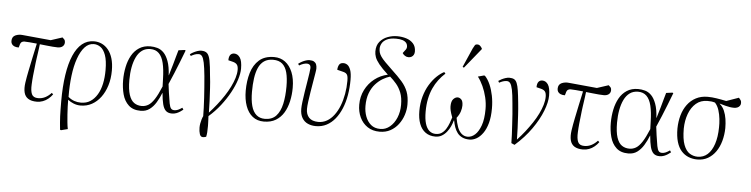

<svg xmlns="http://www.w3.org/2000/svg" viewBox="-54 -1065 6175 1579"><g transform="rotate(5 3033.5 -275.5)"><path d="M263 14Q218 14 191.5 -3Q165 -20 157 -53.5Q149 -87 156 -135Q163 -182 173.5 -233Q184 -284 196 -341.5Q208 -399 222 -462Q190 -465 163 -467.5Q136 -470 118 -470Q106 -470 96 -463Q86 -456 81 -433L76 -417Q54 -417 39.5 -423.5Q25 -430 18.5 -441Q12 -452 12 -465Q12 -501 40 -513.5Q68 -526 101 -522L333 -500L428 -531Q438 -523 444.5 -515Q451 -507 451 -492Q451 -471 436 -458.5Q421 -446 395 -446Q379 -446 354.5 -448Q330 -450 302.5 -453Q275 -456 247 -459Q245 -439 242 -418.5Q239 -398 236.5 -379Q234 -360 231 -341Q228 -322 226 -303.5Q224 -285 222 -266.5Q220 -248 218 -230.5Q216 -213 214 -195Q212 -177 211 -159.5Q210 -142 209 -125Q206 -72 218.5 -44Q231 -16 271 -16Q303 -16 330 -30Q357 -44 380 -69L392 -58Q377 -37 357 -20.5Q337 -4 313 5Q289 14 263 14Z M482 230 474 227Q471 197 468.5 170Q466 143 465 116Q464 89 463.5 59.5Q463 30 463 -6Q463 -129 477.5 -225Q492 -321 520.5 -387Q549 -453 591 -487.5Q633 -522 690 -522Q724 -522 754 -508Q784 -494 807 -466Q830 -438 843 -395.5Q856 -353 856 -295Q856 -228 838.5 -171.5Q821 -115 790 -73.5Q759 -32 717 -9Q675 14 624 14Q595 14 567 3Q539 -8 520 -24H519Q519 -1 520 31Q521 63 523.5 97Q526 131 529 162Q532 193 537 216ZM625 -10Q670 -10 703 -31.5Q736 -53 759 -91.5Q782 -130 793 -181.5Q804 -233 804 -293Q804 -373 787.5 -418Q771 -463 745 -481Q719 -499 690 -499Q647 -499 615 -464Q583 -429 561 -367Q539 -305 529 -223Q519 -141 520 -48Q544 -28 570 -19Q596 -10 625 -10Z M1120 14Q1057 14 1020.5 -20Q984 -54 969.5 -108.5Q955 -163 955 -225Q955 -281 966 -334Q977 -387 1000.5 -429Q1024 -471 1062.5 -496Q1101 -521 1155 -521Q1184 -521 1212.5 -513Q1241 -505 1264.5 -481.5Q1288 -458 1304.5 -413.5Q1321 -369 1325 -297H1326Q1342 -349 1353 -388Q1364 -427 1372 -456.5Q1380 -486 1387 -509L1439 -516L1446 -512Q1427 -462 1408 -414Q1389 -366 1370 -319.5Q1351 -273 1330 -226L1339 -156Q1347 -99 1353 -68Q1359 -37 1368.5 -26Q1378 -15 1395 -15Q1412 -15 1426.5 -21.5Q1441 -28 1460 -41L1470 -26Q1460 -18 1446 -8.5Q1432 1 1415 7.5Q1398 14 1378 14Q1346 14 1328 -3Q1310 -20 1301 -55.5Q1292 -91 1287 -148H1286Q1269 -105 1246.5 -68Q1224 -31 1193.5 -8.5Q1163 14 1120 14ZM1126 -26Q1154 -26 1179 -40.5Q1204 -55 1229 -93Q1254 -131 1283 -201L1281 -263Q1279 -342 1266.5 -394Q1254 -446 1227 -472.5Q1200 -499 1157 -499Q1117 -499 1088.5 -478.5Q1060 -458 1042 -421Q1024 -384 1015 -335.5Q1006 -287 1006 -231Q1006 -153 1021 -108Q1036 -63 1063 -44.5Q1090 -26 1126 -26Z M1648 185Q1630 185 1622.5 162.5Q1615 140 1615 109Q1615 93 1618 75.5Q1621 58 1626 41.5Q1631 25 1637 13Q1637 -17 1635.5 -55.5Q1634 -94 1631.5 -137Q1629 -180 1625.5 -225Q1622 -270 1618 -315Q1611 -387 1603 -425Q1595 -463 1584 -477.5Q1573 -492 1557 -492Q1539 -492 1523 -486Q1507 -480 1492 -471L1483 -484Q1492 -492 1507.5 -500.5Q1523 -509 1541 -515.5Q1559 -522 1575 -522Q1607 -522 1623.5 -506Q1640 -490 1648.5 -447Q1657 -404 1664 -321Q1670 -274 1673 -220.5Q1676 -167 1678.5 -115Q1681 -63 1681 -20Q1713 -55 1743.5 -93.5Q1774 -132 1800 -171.5Q1826 -211 1845 -249.5Q1864 -288 1875 -324Q1886 -360 1886 -391Q1886 -420 1875.5 -433.5Q1865 -447 1843 -453L1803 -463Q1803 -493 1814.5 -507.5Q1826 -522 1847 -522Q1875 -522 1894 -494.5Q1913 -467 1913 -403Q1913 -363 1896.5 -311Q1880 -259 1849 -202.5Q1818 -146 1775.5 -91.5Q1733 -37 1680 9Q1681 26 1681.5 41.5Q1682 57 1682.5 69.5Q1683 82 1683 90Q1683 121 1681.5 142.5Q1680 164 1676 180Q1665 184 1658.5 184.5Q1652 185 1648 185Z M2137 14Q2082 14 2044 -16Q2006 -46 1986.5 -100.5Q1967 -155 1967 -226Q1967 -307 1987 -374Q2007 -441 2053 -481.5Q2099 -522 2177 -522Q2229 -522 2267.5 -493.5Q2306 -465 2328 -411.5Q2350 -358 2350 -283Q2350 -226 2338 -172Q2326 -118 2301 -76.5Q2276 -35 2235.5 -10.5Q2195 14 2137 14ZM2143 -9Q2203 -9 2236.5 -45.5Q2270 -82 2284 -145.5Q2298 -209 2298 -289Q2298 -357 2286 -403.5Q2274 -450 2246 -474.5Q2218 -499 2170 -499Q2125 -499 2095.5 -478.5Q2066 -458 2049.5 -420.5Q2033 -383 2026 -332.5Q2019 -282 2019 -222Q2019 -153 2032 -105.5Q2045 -58 2073 -33.5Q2101 -9 2143 -9Z M2567 14Q2530 14 2500 0.5Q2470 -13 2452.5 -42.5Q2435 -72 2435 -118Q2435 -138 2439.5 -175.5Q2444 -213 2451 -257Q2458 -301 2465 -343Q2472 -385 2476.5 -416.5Q2481 -448 2481 -457Q2481 -477 2472 -484.5Q2463 -492 2449 -492Q2437 -492 2421 -487Q2405 -482 2386 -471L2377 -484Q2391 -495 2407 -503.5Q2423 -512 2439 -517Q2455 -522 2468 -522Q2492 -522 2505.5 -514Q2519 -506 2524.5 -492Q2530 -478 2530 -458Q2530 -448 2525 -418Q2520 -388 2513 -347Q2506 -306 2499 -262.5Q2492 -219 2487 -181.5Q2482 -144 2482 -120Q2482 -76 2506.5 -49.5Q2531 -23 2583 -22Q2622 -22 2654.5 -40.5Q2687 -59 2713 -93.5Q2739 -128 2756.5 -173Q2774 -218 2783.5 -271Q2793 -324 2793 -380Q2793 -406 2789 -420Q2785 -434 2774 -441.5Q2763 -449 2742 -453L2702 -463Q2703 -488 2713 -505Q2723 -522 2748 -522Q2766 -522 2781.5 -511Q2797 -500 2807.5 -471.5Q2818 -443 2818 -390Q2818 -324 2807.5 -263.5Q2797 -203 2776 -152.5Q2755 -102 2724.5 -64.5Q2694 -27 2654.5 -6.5Q2615 14 2567 14Z M3093 14Q3034 14 2992.5 -14Q2951 -42 2929 -89Q2907 -136 2907 -193Q2907 -260 2935 -315.5Q2963 -371 3011 -408.5Q3059 -446 3120 -459Q3069 -506 3043.5 -538Q3018 -570 3009.5 -594Q3001 -618 3001 -641Q3001 -691 3026.5 -721.5Q3052 -752 3090.5 -766.5Q3129 -781 3169 -781Q3209 -781 3244.5 -770Q3280 -759 3302.5 -734Q3325 -709 3325 -668Q3325 -653 3319 -641.5Q3313 -630 3302 -623.5Q3291 -617 3276 -617Q3260 -617 3246.5 -626Q3233 -635 3226 -647Q3244 -669 3250.5 -679.5Q3257 -690 3257 -700Q3257 -720 3246.5 -733Q3236 -746 3215 -753Q3194 -760 3162 -760Q3114 -760 3086 -746Q3058 -732 3046 -710.5Q3034 -689 3034 -667Q3034 -649 3038.5 -634Q3043 -619 3055 -601.5Q3067 -584 3090.5 -560Q3114 -536 3151 -501Q3202 -454 3235.5 -415.5Q3269 -377 3285.5 -334Q3302 -291 3302 -229Q3302 -185 3288 -142Q3274 -99 3247 -63.5Q3220 -28 3181.5 -7Q3143 14 3093 14ZM3097 -9Q3140 -9 3175 -38Q3210 -67 3230 -115Q3250 -163 3250 -221Q3250 -281 3234 -321.5Q3218 -362 3193 -391.5Q3168 -421 3140 -445Q3112 -437 3080.5 -418.5Q3049 -400 3021 -369Q2993 -338 2976 -293Q2959 -248 2959 -187Q2959 -141 2974 -100.5Q2989 -60 3019 -34.5Q3049 -9 3097 -9Z M3553 14Q3505 14 3471.5 -10Q3438 -34 3421 -78.5Q3404 -123 3404 -185Q3404 -249 3419.5 -304Q3435 -359 3461 -402Q3487 -445 3518 -475Q3549 -505 3580 -521L3591 -509Q3561 -482 3536.5 -449.5Q3512 -417 3494 -377.5Q3476 -338 3466 -290Q3456 -242 3456 -183Q3456 -124 3467.5 -85.5Q3479 -47 3501 -27.5Q3523 -8 3555 -8Q3584 -8 3604 -22Q3624 -36 3638 -58.5Q3652 -81 3661.5 -106.5Q3671 -132 3678 -155Q3665 -189 3660.5 -209.5Q3656 -230 3656 -245Q3656 -287 3673 -305Q3690 -323 3709 -323Q3725 -323 3739 -309Q3753 -295 3753 -259Q3753 -238 3744.5 -210.5Q3736 -183 3714 -155Q3721 -113 3733 -80Q3745 -47 3766.5 -27.5Q3788 -8 3818 -8Q3850 -8 3878.5 -33.5Q3907 -59 3926 -111.5Q3945 -164 3945 -247Q3945 -296 3933.5 -344Q3922 -392 3902.5 -434.5Q3883 -477 3859 -508L3910 -522L3918 -518Q3942 -492 3959.5 -452Q3977 -412 3987 -362Q3997 -312 3997 -257Q3997 -187 3983 -136Q3969 -85 3945 -51.5Q3921 -18 3892.5 -2Q3864 14 3835 14Q3800 14 3775 2Q3750 -10 3734.5 -30.5Q3719 -51 3710 -77Q3701 -103 3696 -131H3693Q3687 -107 3675.5 -82Q3664 -57 3646.5 -35Q3629 -13 3606 0.5Q3583 14 3553 14ZM3738 -571 3727 -577 3796 -734Q3806 -753 3811.5 -762Q3817 -771 3833 -771Q3845 -771 3853.5 -763.5Q3862 -756 3871 -742V-735Z M4208 25 4181 13Q4181 -17 4179 -55.5Q4177 -94 4174.5 -137Q4172 -180 4169 -225Q4166 -270 4161 -315Q4155 -387 4147 -425Q4139 -463 4128 -477.5Q4117 -492 4100 -492Q4083 -492 4067 -486.5Q4051 -481 4037 -473L4029 -487Q4038 -494 4052.5 -501.5Q4067 -509 4084.5 -515Q4102 -521 4119 -521Q4142 -521 4157 -513Q4172 -505 4181 -483Q4190 -461 4196 -422Q4202 -383 4208 -321Q4213 -274 4216 -220.5Q4219 -167 4221.5 -115Q4224 -63 4224 -20Q4258 -56 4288 -94.5Q4318 -133 4344 -172Q4370 -211 4389 -250Q4408 -289 4418.5 -324.5Q4429 -360 4429 -391Q4429 -420 4419 -433.5Q4409 -447 4387 -453L4347 -463Q4347 -493 4358.5 -507.5Q4370 -522 4390 -522Q4419 -522 4437.5 -494.5Q4456 -467 4456 -403Q4456 -349 4427.5 -276Q4399 -203 4344 -124.5Q4289 -46 4208 25Z M4772 14Q4727 14 4700.5 -3Q4674 -20 4666 -53.5Q4658 -87 4665 -135Q4672 -182 4682.5 -233Q4693 -284 4705 -341.5Q4717 -399 4731 -462Q4699 -465 4672 -467.5Q4645 -470 4627 -470Q4615 -470 4605 -463Q4595 -456 4590 -433L4585 -417Q4563 -417 4548.5 -423.5Q4534 -430 4527.5 -441Q4521 -452 4521 -465Q4521 -501 4549 -513.5Q4577 -526 4610 -522L4842 -500L4937 -531Q4947 -523 4953.5 -515Q4960 -507 4960 -492Q4960 -471 4945 -458.5Q4930 -446 4904 -446Q4888 -446 4863.5 -448Q4839 -450 4811.5 -453Q4784 -456 4756 -459Q4754 -439 4751 -418.5Q4748 -398 4745.5 -379Q4743 -360 4740 -341Q4737 -322 4735 -303.5Q4733 -285 4731 -266.5Q4729 -248 4727 -230.5Q4725 -213 4723 -195Q4721 -177 4720 -159.5Q4719 -142 4718 -125Q4715 -72 4727.5 -44Q4740 -16 4780 -16Q4812 -16 4839 -30Q4866 -44 4889 -69L4901 -58Q4886 -37 4866 -20.5Q4846 -4 4822 5Q4798 14 4772 14Z M5146 14Q5083 14 5046.5 -20Q5010 -54 4995.5 -108.5Q4981 -163 4981 -225Q4981 -281 4992 -334Q5003 -387 5026.5 -429Q5050 -471 5088.5 -496Q5127 -521 5181 -521Q5210 -521 5238.5 -513Q5267 -505 5290.5 -481.5Q5314 -458 5330.5 -413.5Q5347 -369 5351 -297H5352Q5368 -349 5379 -388Q5390 -427 5398 -456.5Q5406 -486 5413 -509L5465 -516L5472 -512Q5453 -462 5434 -414Q5415 -366 5396 -319.5Q5377 -273 5356 -226L5365 -156Q5373 -99 5379 -68Q5385 -37 5394.5 -26Q5404 -15 5421 -15Q5438 -15 5452.5 -21.5Q5467 -28 5486 -41L5496 -26Q5486 -18 5472 -8.5Q5458 1 5441 7.5Q5424 14 5404 14Q5372 14 5354 -3Q5336 -20 5327 -55.5Q5318 -91 5313 -148H5312Q5295 -105 5272.5 -68Q5250 -31 5219.5 -8.5Q5189 14 5146 14ZM5152 -26Q5180 -26 5205 -40.5Q5230 -55 5255 -93Q5280 -131 5309 -201L5307 -263Q5305 -342 5292.5 -394Q5280 -446 5253 -472.5Q5226 -499 5183 -499Q5143 -499 5114.5 -478.5Q5086 -458 5068 -421Q5050 -384 5041 -335.5Q5032 -287 5032 -231Q5032 -153 5047 -108Q5062 -63 5089 -44.5Q5116 -26 5152 -26Z M5715 14Q5677 14 5643 0.5Q5609 -13 5583.5 -41.5Q5558 -70 5544.5 -116Q5531 -162 5531 -226Q5532 -285 5546.5 -335.5Q5561 -386 5589.5 -424.5Q5618 -463 5660 -485Q5702 -507 5756 -507Q5775 -507 5793 -505.5Q5811 -504 5829.5 -501Q5848 -498 5868 -494.5Q5888 -491 5911 -486L6013 -522Q6022 -512 6028 -503.5Q6034 -495 6034 -480Q6034 -466 6026.5 -456Q6019 -446 6007 -441Q5995 -436 5979 -436Q5962 -436 5946 -438.5Q5930 -441 5910 -446Q5890 -451 5860 -460V-458Q5885 -437 5898.5 -405.5Q5912 -374 5917.5 -338Q5923 -302 5923 -263Q5922 -207 5908 -156.5Q5894 -106 5867.5 -68Q5841 -30 5803 -8Q5765 14 5715 14ZM5716 -9Q5764 -9 5798 -39.5Q5832 -70 5851 -127.5Q5870 -185 5871 -264Q5872 -296 5868 -333.5Q5864 -371 5853 -406Q5842 -441 5820 -465Q5803 -470 5790.5 -471.5Q5778 -473 5758 -473Q5702 -473 5663.5 -440Q5625 -407 5604.5 -351.5Q5584 -296 5583 -230Q5583 -144 5601.5 -95.5Q5620 -47 5650.5 -28Q5681 -9 5716 -9Z"/></g></svg>

Font: Literata 60pt ExtraLight
Style: Italic
Weight: 250
Italic angle: -2°
Designer: Latin by Veronika Burian and Jose Scaglione. Greek by Irene Vlachou. Cyrillic by Vera Evstafieva
Foundry: TypeTogether
Version: Version 3.103;gftools[0.9.29]